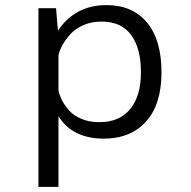

<svg xmlns="http://www.w3.org/2000/svg" viewBox="-20 -532 750 752"><path d="M130.5 -500H199.5L207 -411Q235.5 -457 283.8 -484.5Q332 -512 397.5 -512Q498.5 -512 555.5 -444Q612.5 -376 612.5 -249Q612.5 -123 552 -56Q491.5 11 386.5 11Q264.5 11 209 -76.5V200H130.5ZM377.5 -447.5Q339 -447.5 307.2 -433.8Q275.5 -420 256 -398.5Q236.5 -377 225 -356.2Q213.5 -335.5 209 -315.5V-177Q213.5 -157.5 223.5 -138Q233.5 -118.5 251.5 -98.5Q269.5 -78.5 300 -66Q330.5 -53.5 369 -53.5Q448.5 -53.5 490.2 -105.2Q532 -157 532 -249Q532 -343 493.5 -395.2Q455 -447.5 377.5 -447.5Z"/></svg>

Font: League Mono Light
Style: Regular
Weight: 300
Width: 6
Designer: Tyler Finck
Foundry: The League of Moveable Type / Tyler Finck
Version: Version 2.210